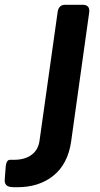

<svg xmlns="http://www.w3.org/2000/svg" viewBox="-144 -564 421 805"><path d="M-72 221Q-79 221 -85.5 221Q-92 221 -98 220Q-127 217 -124 187L-120 134Q-117 105 -101 106Q-96 106 -92 106Q-88 106 -85 106Q-40 106 -11.5 85Q17 64 22 24L98 -516Q103 -544 130 -544H202Q234 -544 230 -512L154 31Q140 124 80 172.5Q20 221 -72 221Z"/></svg>

Font: Pitagon Sans Text Bold
Style: Italic
Weight: 700
Italic angle: -8°
Designer: Travis Tran
Foundry: Pitagon
Version: Version 1.001; ttfautohint (v1.8.4.7-5d5b);gftools[0.9.26]